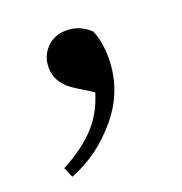

<svg xmlns="http://www.w3.org/2000/svg" viewBox="-81 -221 496 524"><g transform="rotate(-20 167.5 40.5)"><path d="M181.6 35.2 135.7 6.8Q85 -23.4 85 -71.3Q85 -104.5 107.4 -127.4Q129.9 -150.4 164.1 -150.4Q204.1 -150.4 233.4 -122.1Q248 -86.9 248 -42Q248 52.7 187 126Q126 199.2 43.9 230.5L31.2 201.2Q93.8 168 129.4 129.4Q165 90.8 181.6 35.2Z"/></g></svg>

Font: GenYoMin TW TTF Bold
Style: Regular
Weight: 700
Version: Version 1.300